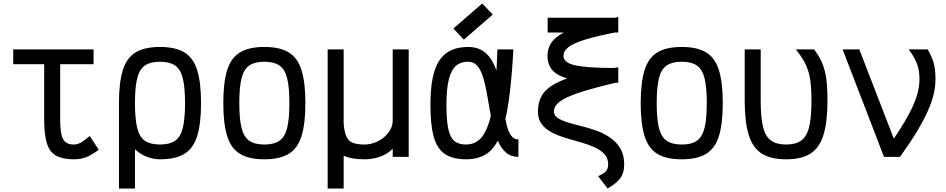

<svg xmlns="http://www.w3.org/2000/svg" viewBox="-20 -902 5440 1104"><path d="M404 14Q340 14 302.5 -7Q265 -28 249.5 -78Q234 -128 234 -214V-590H326V-214Q326 -160 333.5 -128.5Q341 -97 358 -84Q375 -71 404 -71Q424 -71 443.5 -81.5Q463 -92 496 -120L548 -41Q506 -10 475 2Q444 14 404 14ZM56 -533V-618H518V-533Z M900 14Q859 14 817 -3.5Q775 -21 740.5 -59.5Q706 -98 685 -159.5Q664 -221 664 -309Q664 -427 686 -498Q708 -569 759.5 -600.5Q811 -632 900 -632Q989 -632 1040.5 -600.5Q1092 -569 1114 -498Q1136 -427 1136 -309Q1136 -192 1114 -120.5Q1092 -49 1040.5 -17.5Q989 14 900 14ZM664 182V-308H756V182ZM900 -71Q955 -71 986.5 -92.5Q1018 -114 1031 -166Q1044 -218 1044 -309Q1044 -401 1031 -452.5Q1018 -504 986.5 -525.5Q955 -547 900 -547Q845 -547 813.5 -525.5Q782 -504 769 -452.5Q756 -401 756 -309Q756 -218 769 -166Q782 -114 813.5 -92.5Q845 -71 900 -71Z M1500 14Q1411 14 1359.5 -17.5Q1308 -49 1286 -120.5Q1264 -192 1264 -309Q1264 -427 1286 -498Q1308 -569 1359.5 -600.5Q1411 -632 1500 -632Q1589 -632 1640.5 -600.5Q1692 -569 1714 -498Q1736 -427 1736 -309Q1736 -192 1714 -120.5Q1692 -49 1640.5 -17.5Q1589 14 1500 14ZM1500 -71Q1555 -71 1586.5 -92.5Q1618 -114 1631 -166Q1644 -218 1644 -309Q1644 -401 1631 -452.5Q1618 -504 1586.5 -525.5Q1555 -547 1500 -547Q1445 -547 1413.5 -525.5Q1382 -504 1369 -452.5Q1356 -401 1356 -309Q1356 -218 1369 -166Q1382 -114 1413.5 -92.5Q1445 -71 1500 -71Z M1864 182V-618H1956V-195Q1959 -147 1970.5 -119.5Q1982 -92 2007 -81.5Q2032 -71 2075 -71Q2105 -71 2134 -81.5Q2163 -92 2186.5 -111.5Q2210 -131 2224 -156Q2238 -181 2238 -210V-618H2330V0H2238V-47Q2219 -27 2193.5 -13.5Q2168 0 2137.5 7Q2107 14 2075 14Q2038 14 2008.5 9Q1979 4 1956 -7V182Z M2961 -100V0Q2919 0 2891.5 -23Q2864 -46 2846 -85Q2828 -124 2816 -172.5Q2804 -221 2795.5 -273Q2787 -325 2778 -374Q2769 -423 2756.5 -462Q2744 -501 2724 -524Q2704 -547 2673 -547Q2632 -548 2604 -525.5Q2576 -503 2561.5 -448.5Q2547 -394 2547 -298Q2547 -211 2557.5 -161.5Q2568 -112 2592.5 -91.5Q2617 -71 2660 -71Q2702 -71 2733.5 -96.5Q2765 -122 2787 -183.5Q2809 -245 2822 -351Q2835 -457 2840 -618H2932Q2922 -435 2904 -313.5Q2886 -192 2855 -119.5Q2824 -47 2776.5 -16.5Q2729 14 2660 14Q2583 14 2538 -16.5Q2493 -47 2474 -115.5Q2455 -184 2455 -298Q2455 -390 2468 -454Q2481 -518 2508 -557Q2535 -596 2576 -614Q2617 -632 2673 -632Q2723 -632 2756.5 -609.5Q2790 -587 2811 -549Q2832 -511 2844.5 -464Q2857 -417 2864 -366Q2871 -315 2877.5 -268Q2884 -221 2893.5 -183Q2903 -145 2919 -122.5Q2935 -100 2961 -100ZM2647 -674 2587 -738 2753 -882 2813 -818Z M3474 182 3419 111Q3453 96 3465 81.5Q3477 67 3477 44Q3477 7 3455 -16.5Q3433 -40 3397 -56Q3361 -72 3318 -84Q3275 -96 3232 -109Q3189 -122 3153 -140.5Q3117 -159 3095 -188Q3073 -217 3073 -261Q3073 -314 3096 -353Q3119 -392 3172 -421Q3225 -450 3314 -473Q3403 -496 3535 -515V-430Q3395 -397 3314 -370.5Q3233 -344 3199 -318Q3165 -292 3165 -261Q3165 -238 3187 -223.5Q3209 -209 3245 -198Q3281 -187 3324 -176.5Q3367 -166 3410 -150.5Q3453 -135 3489 -110Q3525 -85 3547 -48Q3569 -11 3569 44Q3569 91 3548.5 120.5Q3528 150 3474 182ZM3535 -426Q3381 -426 3292 -440.5Q3203 -455 3165.5 -489Q3128 -523 3128 -581Q3128 -622 3148.5 -654Q3169 -686 3215.5 -711.5Q3262 -737 3340.5 -760Q3419 -783 3535 -804V-719Q3416 -696 3347 -675Q3278 -654 3249 -631.5Q3220 -609 3220 -581Q3220 -555 3249 -539.5Q3278 -524 3347 -517.5Q3416 -511 3535 -511ZM3129 -715V-800H3535V-715Z M3900 14Q3811 14 3759.5 -17.5Q3708 -49 3686 -120.5Q3664 -192 3664 -309Q3664 -427 3686 -498Q3708 -569 3759.5 -600.5Q3811 -632 3900 -632Q3989 -632 4040.5 -600.5Q4092 -569 4114 -498Q4136 -427 4136 -309Q4136 -192 4114 -120.5Q4092 -49 4040.5 -17.5Q3989 14 3900 14ZM3900 -71Q3955 -71 3986.5 -92.5Q4018 -114 4031 -166Q4044 -218 4044 -309Q4044 -401 4031 -452.5Q4018 -504 3986.5 -525.5Q3955 -547 3900 -547Q3845 -547 3813.5 -525.5Q3782 -504 3769 -452.5Q3756 -401 3756 -309Q3756 -218 3769 -166Q3782 -114 3813.5 -92.5Q3845 -71 3900 -71Z M4500 14Q4412 14 4360 -19Q4308 -52 4285 -126.5Q4262 -201 4262 -324V-618H4354V-324Q4354 -227 4367.5 -172Q4381 -117 4413.5 -94Q4446 -71 4500 -71Q4555 -71 4587 -94Q4619 -117 4632.5 -172Q4646 -227 4646 -324Q4646 -381 4641.5 -422.5Q4637 -464 4626.5 -496Q4616 -528 4599 -557Q4582 -586 4556 -618H4661Q4690 -580 4707 -540.5Q4724 -501 4731 -450Q4738 -399 4738 -324Q4738 -201 4715 -126.5Q4692 -52 4640.5 -19Q4589 14 4500 14Z M5063 0 4825 -618H4921L5155 -13V0ZM5155 0 5101 -78Q5148 -145 5180 -199Q5212 -253 5231.5 -297.5Q5251 -342 5259 -378.5Q5267 -415 5267 -447Q5267 -495 5254 -532Q5241 -569 5205 -618H5314Q5340 -574 5349.5 -537.5Q5359 -501 5359 -447Q5359 -406 5349 -362Q5339 -318 5315.5 -265Q5292 -212 5253 -147Q5214 -82 5155 0Z"/></svg>

Font: Victor Mono SemiBold
Style: Regular
Weight: 600
Monospace: yes
Designer: Rune Bjørnerås
Version: Version 1.561;gftools[0.9.30]